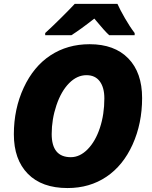

<svg xmlns="http://www.w3.org/2000/svg" viewBox="-20 -951 777 981"><path d="M438 -725.1Q564.9 -725.1 635.5 -652.6Q706.1 -580.1 706.1 -450.2Q706.1 -320.3 657.5 -212.6Q608.9 -105 523.4 -47.6Q438 9.8 325.2 9.8Q193.8 9.8 122.3 -63Q50.8 -135.7 50.8 -265.1Q50.8 -394.5 101.1 -502.9Q151.4 -611.3 238 -668.2Q324.7 -725.1 438 -725.1ZM513.2 -448.2Q513.2 -503.9 489.7 -535.4Q466.3 -566.9 421.9 -566.9Q373.5 -566.9 333 -525.9Q292.5 -484.9 268.3 -413.1Q244.1 -341.3 244.1 -266.1Q244.1 -147.9 341.8 -147.9Q388.2 -147.9 428 -188.5Q467.8 -229 490.5 -297.9Q513.2 -366.7 513.2 -448.2ZM668 -771H538.1Q515.6 -791 461.9 -856Q393.6 -802.2 344.7 -771H210.9V-782.2Q249.5 -817.4 293.9 -861.6Q338.4 -905.8 361.8 -931.2H580.1Q592.8 -902.3 618.2 -858.2Q643.6 -814 668 -782.2Z"/></svg>

Font: Open Sans Extrabold
Style: Italic
Weight: 800
Italic angle: -12°
Foundry: Ascender Corporation
Version: Version 1.10